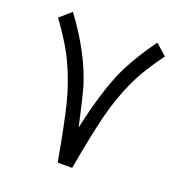

<svg xmlns="http://www.w3.org/2000/svg" viewBox="-120 -716 785 846"><g transform="rotate(20 272.5 -293.5)"><path d="M243 30H311C329 -74 347 -161 363 -226C379 -291 400 -349 424 -402C448 -455 483 -511 527 -571L475 -617C420 -540 378 -470 352 -405C326 -340 300 -254 277 -147C257 -238 242 -300 233 -330C205 -419 155 -515 79 -617L26 -571C72 -508 108 -450 132 -397C156 -344 176 -288 190 -232C204 -176 222 -89 243 30Z"/></g></svg>

Font: Iranian Sans 
Style: Regular
Weight: 400
Designer: Hooman Mehr, Hadi Navid in Neviseh Pardaz Co. Ltd. (http://nevisa.com)
Foundry: http://font-store.ir
Version: 5.0.0 build 1/7/1393